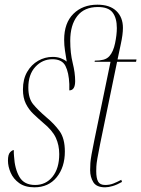

<svg xmlns="http://www.w3.org/2000/svg" viewBox="-20 -790 603 820"><path d="M127 10Q87 10 62 -8Q37 -26 25.5 -52.5Q14 -79 14 -104Q14 -130 23 -139.5Q32 -149 39 -149Q39 -142 39 -135.5Q39 -129 40 -122Q43 -69 63 -34.5Q83 0 130 0Q176 0 204.5 -35.5Q233 -71 233 -132Q233 -170 218.5 -201.5Q204 -233 165 -265Q143 -284 123 -303Q103 -322 90.5 -347Q78 -372 78 -408Q78 -452 96 -483Q114 -514 143 -530.5Q172 -547 205 -547Q224 -547 239 -541.5Q254 -536 265 -527Q261 -551 257.5 -574Q254 -597 254 -620Q254 -692 293.5 -731Q333 -770 396 -770Q449 -770 477 -743Q505 -716 505 -671Q505 -643 496 -602L482 -536H563L561 -526H480L408 -177Q400 -137 396 -114Q392 -91 391.5 -79Q391 -67 391 -59Q391 -29 399 -14.5Q407 0 429 0Q448 0 463.5 -6Q479 -12 498 -22L501 -13Q480 -1 461.5 4.5Q443 10 429 10Q392 10 378.5 -12Q365 -34 365 -63Q365 -79 366 -93.5Q367 -108 371 -130.5Q375 -153 383 -192L452 -526H384L385 -531Q406 -531 421.5 -535Q437 -539 447 -550Q464 -569 471.5 -605.5Q479 -642 479 -670Q479 -713 461 -736.5Q443 -760 398 -760Q340 -760 310 -721.5Q280 -683 280 -616Q280 -563 290.5 -521Q301 -479 301 -444Q301 -404 276 -404V-431Q274 -480 259.5 -508.5Q245 -537 204 -537Q161 -537 131 -504.5Q101 -472 101 -416Q101 -370 121.5 -345Q142 -320 177 -290Q211 -262 234 -230.5Q257 -199 257 -143Q257 -76 222 -33Q187 10 127 10Z"/></svg>

Font: Noto Serif Display ExtraCondensed Thin
Style: Italic
Weight: 100
Width: 2
Italic angle: -12°
Designer: Monotype Design Team
Foundry: Monotype Imaging Inc.
Version: Version 2.009